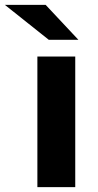

<svg xmlns="http://www.w3.org/2000/svg" viewBox="-82 -771 403 791"><path d="M72 0V-538H228V0ZM119 -607 -62 -751H106L241 -607Z"/></svg>

Font: MOST Montserrat
Style: Bold
Weight: 700
Designer: Julieta Ulanovsky
Foundry: Julieta Ulanovsky
Version: Version 8.000;March 11, 2024;FontCreator 15.0.0.2926 64-bit